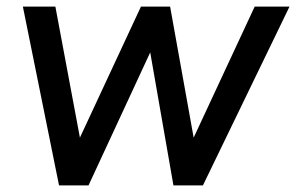

<svg xmlns="http://www.w3.org/2000/svg" viewBox="-20 -559 893 579"><path d="M158 0H247L433 -401L503 0H592L853 -539H748L564 -144L493 -539H405L221 -144L147 -539H49Z"/></svg>

Font: Mluvka Medium
Style: Italic
Weight: 500
Italic angle: -8°
Designer: Modified by Jiří Krblich, Original typeface by Gumpita Rahayu
Foundry: Gumpita Rahayu & Jiří Krblich
Version: Version 2.000;Glyphs 3.1.1 (3134)